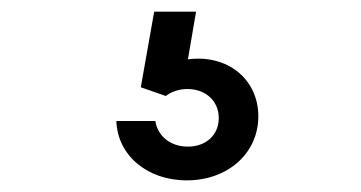

<svg xmlns="http://www.w3.org/2000/svg" viewBox="-20 -49 620 330"><path d="M247 159H180C182 218 233 261 301 261C372 261 424 214 424 151C424 87 371 44 303 53L317 -29H245L222 101L265 116C274 109 287 104 302 104C333 104 356 124 356 154C356 183 334 203 303 203C273 203 251 185 247 159Z"/></svg>

Font: CommitMono-dimboump
Style: Regular
Weight: 400
Monospace: yes
Designer: Eigil Nikolajsen
Foundry: Eigil Nikolajsen
Version: Version 1.143